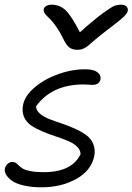

<svg xmlns="http://www.w3.org/2000/svg" viewBox="-20 -754 569 825"><path d="M500 -733.9Q516.1 -733.9 523.7 -725.8Q531.2 -717.8 528.8 -706.1Q526.4 -695.8 510 -680.4Q493.7 -665 433.1 -619.1Q411.1 -602.5 389.4 -584Q367.7 -565.4 358.9 -557.9Q350.1 -550.3 338.6 -545.2Q327.1 -540 313 -540Q290.5 -540 277.3 -550.5Q264.2 -561 250 -590.8Q237.8 -615.7 224.1 -636Q210.4 -656.2 200.4 -666.5Q190.4 -676.8 181.9 -685.3Q173.3 -693.8 169.9 -700.4Q166.5 -707 168 -714.8Q169.4 -723.1 179 -728.5Q188.5 -733.9 201.2 -733.9Q235.8 -733.9 261 -710.9Q286.1 -688 323.2 -615.2Q383.8 -669.4 422.1 -697.3Q460.4 -725.1 473.1 -729.5Q485.8 -733.9 500 -733.9ZM158.2 50.8Q113.3 50.8 79.6 42.5Q45.9 34.2 29.3 21.2Q12.7 8.3 5.6 -4.6Q-1.5 -17.6 1 -28.8Q3.4 -41 12.5 -49.6Q21.5 -58.1 33.2 -58.1Q42.5 -58.1 48.8 -53.5Q55.2 -48.8 61.3 -42.5Q67.4 -36.1 77.4 -29.8Q87.4 -23.4 110.4 -18.8Q133.3 -14.2 167 -14.2Q289.6 -14.2 326.2 -91.8Q325.7 -110.4 310.3 -124.8Q294.9 -139.2 271.2 -148.9Q247.6 -158.7 219.2 -168Q190.9 -177.2 163.8 -188.5Q136.7 -199.7 115.2 -213.9Q93.8 -228 83.5 -251Q73.2 -273.9 79.1 -303.2Q86.9 -343.3 129.9 -379.4Q172.9 -415.5 233.4 -436.5Q293.9 -457.5 351.1 -456.1Q383.8 -455.6 399.2 -443.1Q414.6 -430.7 412.1 -414.1Q407.2 -389.2 376 -389.2Q374.5 -389.2 362.3 -390.1Q350.1 -391.1 338.9 -391.1Q202.6 -391.1 134.8 -296.9Q135.3 -279.8 151.1 -266.1Q167 -252.4 190.9 -242.9Q214.8 -233.4 243.7 -223.9Q272.5 -214.4 299.8 -202.1Q327.1 -189.9 348.6 -175Q370.1 -160.2 380.4 -136.2Q390.6 -112.3 384.8 -82Q371.1 -20 306.9 15.4Q242.7 50.8 158.2 50.8Z"/></svg>

Font: Shantell Sans Bouncy
Style: Italic
Weight: 300
Italic angle: -11.31°
Designer: Stephen Nixon, Anya Danilova, Shantell Martin
Foundry: Arrow Type
Version: Version 1.006;[9816181b4]